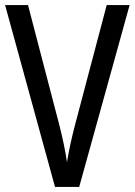

<svg xmlns="http://www.w3.org/2000/svg" viewBox="-20 -734 529 754"><path d="M489 -714H399L274 -241C261 -191 250 -141 243 -97C237 -141 226 -191 214 -239L90 -714H0L196 0H291Z"/></svg>

Font: Noto Sans Kannada Condensed
Style: Regular
Weight: 400
Width: 3
Designer: Jelle Bosma - Monotype Design Team
Foundry: Monotype Imaging Inc.
Version: Version 2.005